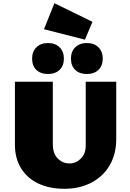

<svg xmlns="http://www.w3.org/2000/svg" viewBox="-20 -1167 812 1196"><path d="M73 -265V-658H309V-269Q309 -211 339.5 -180Q370 -149 413 -149Q453 -149 483.5 -179Q514 -209 514 -260V-658H704V-300Q704 -208 663.5 -138Q623 -68 549.5 -29.5Q476 9 381 9Q288 9 218.5 -24Q149 -57 111 -119Q73 -181 73 -265ZM254 -985 319 -1147 556 -1031 509 -920ZM180 -802Q180 -846 207 -872.5Q234 -899 279 -899Q324 -899 351 -872.5Q378 -846 378 -802Q378 -757 351 -731.5Q324 -706 279 -706Q233 -706 206.5 -731.5Q180 -757 180 -802ZM422 -802Q422 -846 449 -872.5Q476 -899 521 -899Q566 -899 593 -872.5Q620 -846 620 -802Q620 -757 593 -731.5Q566 -706 521 -706Q475 -706 448.5 -731.5Q422 -757 422 -802Z"/></svg>

Font: Ysabeau Black
Style: Regular
Weight: 900
Designer: Christian Thalmann (Catharsis Fonts)
Version: Version 0.003